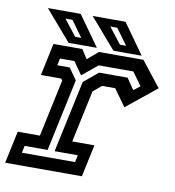

<svg xmlns="http://www.w3.org/2000/svg" viewBox="-80 -758 753 827"><g transform="rotate(10 296.0 -344.0)"><path d="M-2.5 0 27.5 -141H124.5L178 -391.5L172 -399H83.5L113.5 -540H240L265.5 -500L312.5 -540H507L593 -430.5L461.5 -324.5L408.5 -398.5H351.5L314.5 -368L266 -140.5H363L333 0ZM61 -55H293.5L300 -86H198.5L266 -400.5L328.5 -452.5H453L486.5 -403.5L514.5 -425.5L473 -483H321.5L254 -427.5L215 -483H152L145.5 -452.5H200L235.5 -402L168 -86H67.5ZM496.5 -556H373L259 -688H402.5ZM423 -586.5 372 -656.5H341.5L396 -586.5ZM300.5 -556H177L63 -688H206.5ZM227 -586.5 176 -656.5H145.5L200 -586.5Z"/></g></svg>

Font: Tourney SemiBold
Style: Italic
Weight: 600
Italic angle: -12°
Version: Version 1.015